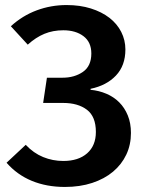

<svg xmlns="http://www.w3.org/2000/svg" viewBox="-20 -726 580 761"><path d="M499 -199Q499 -152 480.5 -113Q462 -74 428 -45.5Q394 -17 345.5 -1Q297 15 237 15Q165 15 106.5 -9Q48 -33 6 -81L82 -152Q113 -119 151 -103.5Q189 -88 231 -88Q291 -88 325.5 -118.5Q360 -149 360 -203Q360 -264 324.5 -291Q289 -318 230 -318H151L166 -418H228Q275 -418 308.5 -441Q342 -464 342 -514Q342 -559 311 -582.5Q280 -606 231 -606Q190 -606 156 -592Q122 -578 90 -549L23 -622Q69 -664 125.5 -685Q182 -706 244 -706Q297 -706 340 -692.5Q383 -679 413.5 -655.5Q444 -632 460.5 -599.5Q477 -567 477 -530Q477 -466 439.5 -426.5Q402 -387 339 -374V-370Q372 -367 401.5 -354.5Q431 -342 452.5 -320.5Q474 -299 486.5 -268.5Q499 -238 499 -199Z"/></svg>

Font: Qnwhxotralxmqkhsjrfbfhwcoqn
Style: Regular
Weight: 500
Designer: Carrois Corporate & Edenspiekermann
Foundry: Carrois Corporate GbR & Edenspiekermann AG
Version: Version 2.001